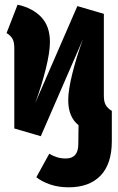

<svg xmlns="http://www.w3.org/2000/svg" viewBox="-20 -569 504 819"><path d="M457 -96V33Q457 130 409 180Q361 230 273 230Q230 230 194.5 218Q159 206 135 187L190 87Q208 97 224 102Q240 107 261 107Q313 107 314 48L315 -35Q271 -70 271 -142Q271 -185 289 -257Q307 -329 334 -402L154 12L41 -21V-364Q41 -389 33.5 -403Q26 -417 8 -428L55 -549Q119 -535 156 -496Q193 -457 193 -390Q193 -346 175 -274Q157 -202 130 -129L310 -543L423 -510V-160Q423 -135 431 -121Q439 -107 457 -96Z"/></svg>

Font: Fira Sans Compressed ExtraBold
Style: Regular
Weight: 800
Width: 1
Designer: bBox Type GmbH & Carrois Corporate GbR & Edenspiekermann AG
Foundry: bBox Type GmbH & Carrois Corporate GbR & Edenspiekermann AG
Version: Version 4.301